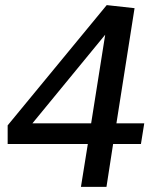

<svg xmlns="http://www.w3.org/2000/svg" viewBox="-20 -732 605 752"><path d="M532 -168H423L397 0H297L324 -168H10V-241L398 -712L507 -700L436 -249H545ZM107 -249H337L392 -596Z"/></svg>

Font: Bitter Medium
Style: Italic
Weight: 500
Italic angle: -9°
Designer: Sol Matas, and Bitter project Authors
Foundry: Sol Matas
Version: Version 2.001